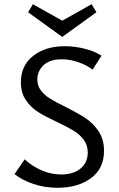

<svg xmlns="http://www.w3.org/2000/svg" viewBox="-20 -883 562 910"><path d="M275 -708 113 -825 136 -863 275 -785 414 -863 437 -825ZM291 -376Q349 -347 385.5 -323Q422 -299 447.5 -260.5Q473 -222 473 -168Q473 -84 411 -38.5Q349 7 253 7Q192 7 138.5 -11Q85 -29 49 -58L97 -128Q132 -95 177.5 -75.5Q223 -56 270 -56Q328 -56 362 -84.5Q396 -113 396 -160Q396 -195 377 -220.5Q358 -246 330 -263Q302 -280 252 -304Q196 -330 161.5 -351.5Q127 -373 103 -408Q79 -443 79 -493Q79 -573 137.5 -618.5Q196 -664 287 -664Q333 -664 380 -652.5Q427 -641 461 -619L419 -553Q390 -575 350.5 -588.5Q311 -602 273 -602Q216 -602 186.5 -574Q157 -546 157 -506Q157 -476 174.5 -453.5Q192 -431 219 -414.5Q246 -398 291 -376Z"/></svg>

Font: Ysabeau Infant Medium
Style: Regular
Weight: 500
Designer: Christian Thalmann (Catharsis Fonts)
Version: Version 0.003